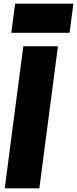

<svg xmlns="http://www.w3.org/2000/svg" viewBox="-20 -1034 423 1054"><path d="M362 -854H42L63 -1014H383ZM196 0H6L108 -780H298Z"/></svg>

Font: Tanohe Sans ExtraBold
Style: Italic
Weight: 800
Designer: Village Type and Design LLC & Cristiano Sobral
Foundry: Cooper Hewitt Smithsonian Design Museum
Version: Version 1.00;September 29, 2021;FontCreator 13.0.0.2655 64-b